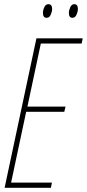

<svg xmlns="http://www.w3.org/2000/svg" viewBox="-20 -897 415 917"><path d="M2 0 154 -714H375L370 -689H175L111 -388H293L287 -363H105L33 -25H228L223 0ZM203 -812Q216 -812 222.5 -827Q229 -842 229 -854Q229 -877 211 -877Q198 -877 191.5 -862.5Q185 -848 185 -835Q185 -812 203 -812ZM326 -812Q339 -812 345.5 -827Q352 -842 352 -854Q352 -877 335 -877Q322 -877 315.5 -862.5Q309 -848 309 -835Q309 -812 326 -812Z"/></svg>

Font: Noto Sans Display Condensed Thin
Style: Italic
Weight: 250
Width: 3
Italic angle: -12°
Designer: Monotype Design Team
Foundry: Monotype Imaging Inc.
Version: Version 1.900